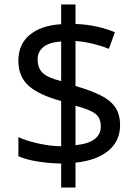

<svg xmlns="http://www.w3.org/2000/svg" viewBox="-20 -779 612 857"><path d="M253 58V-49Q198 -50 146 -58.5Q94 -67 62 -82V-167Q96 -151 149 -139Q202 -127 253 -126V-328Q154 -355 108 -396Q62 -437 62 -508Q62 -582 113.5 -624Q165 -666 253 -671V-759H317V-672Q370 -670 413.5 -660Q457 -650 493 -635L466 -561Q434 -574 395.5 -583.5Q357 -593 317 -596V-395Q383 -376 427 -354.5Q471 -333 493.5 -301.5Q516 -270 516 -220Q516 -150 464 -106.5Q412 -63 317 -53V58ZM253 -417V-594Q199 -590 173.5 -569Q148 -548 148 -515Q148 -475 170.5 -453.5Q193 -432 253 -417ZM317 -131Q376 -137 403 -158.5Q430 -180 430 -214Q430 -252 406 -271Q382 -290 317 -307Z"/></svg>

Font: Noto Sans
Style: Regular
Weight: 400
Designer: Monotype Design Team
Foundry: Monotype Imaging Inc.
Version: Version 1.902